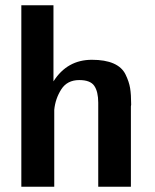

<svg xmlns="http://www.w3.org/2000/svg" viewBox="-20 -709 588 729"><path d="M61 0V-689H183V-461V-400Q235 -482 329 -482Q379 -482 411 -468Q443 -454 456.5 -426.5Q470 -399 474 -374.5Q478 -350 478 -312Q478 -310 477.5 -308Q477 -306 477 -305V0H353V-319Q353 -361 338 -383Q323 -405 281 -405Q235 -405 212.5 -369.5Q190 -334 186 -292V-280V0Z"/></svg>

Font: Coval
Style: Bold
Weight: 700
Foundry: Context Ltd
Version: Version 001.000